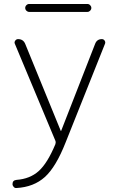

<svg xmlns="http://www.w3.org/2000/svg" viewBox="-20 -717 588 967"><path d="M127 -697H420Q428 -697 434 -691Q440 -685 440 -677Q440 -669 434 -663Q428 -657 420 -657H127Q119 -657 113 -663Q107 -669 107 -677Q107 -685 113 -691Q119 -697 127 -697ZM63 230Q55 231 49 224.5Q43 218 43 210Q43 191 63 189Q131 184 175 144.5Q219 105 259 9Q262 0 259 -8L55 -496Q51 -504 56.5 -512Q62 -520 71 -520Q97 -520 107 -496L286 -58Q286 -57 287 -57Q288 -57 288 -58L459 -496Q468 -520 493 -520Q502 -520 507 -512.5Q512 -505 509 -497L311 -1Q262 124 206 174.5Q150 225 63 230Z"/></svg>

Font: Rounded Mplus 1c Light
Style: Regular
Weight: 300
Version: Version 1.059.20150529